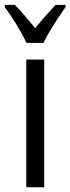

<svg xmlns="http://www.w3.org/2000/svg" viewBox="-45 -786 295 806"><path d="M140.6 0H65.4V-536.1H140.6ZM66.4 -606Q55.7 -628.4 40.8 -654.5Q25.9 -680.7 9 -707Q-7.8 -733.4 -24.9 -755.9V-765.6H17.1Q35.6 -747.6 58.1 -720.9Q80.6 -694.3 102.5 -668Q127.4 -698.2 145.3 -718.5Q163.1 -738.8 188.5 -765.6H230V-755.9Q215.3 -735.4 198 -709.2Q180.7 -683.1 164.6 -656Q148.4 -628.9 137.7 -606Z"/></svg>

Font: Open Sans Condensed
Style: Regular
Weight: 400
Width: 3
Designer: Monotype Design Team
Foundry: Monotype Imaging Inc.
Version: Version 3.000